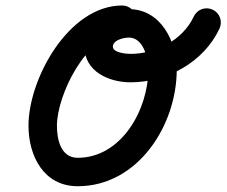

<svg xmlns="http://www.w3.org/2000/svg" viewBox="-20 -611 805 682"><path d="M414 -591.5C223.9 -591.5 81.2 -331.2 81.2 -164.5C81.2 -57.2 135.1 50.5 256 50.5C470 50.5 607.8 -166.1 607.8 -363.6C607.8 -463.1 551.6 -578.5 438 -578.5C361.3 -578.5 280 -529.5 280 -445.1C280 -356.6 367.3 -318.6 443.8 -318.6C573 -318.6 704.5 -390.5 759.8 -509.8C771.5 -535.1 760.5 -565.1 735.2 -576.8C709.9 -588.5 679.9 -577.5 668.2 -552.2C629.5 -468.7 533.7 -419.6 443.8 -419.6C430.6 -419.6 381 -423 381 -445.1C381 -469.4 420.4 -477.5 438 -477.5C490.2 -477.5 506.8 -403.1 506.8 -363.6C506.8 -223 412.2 -50.5 256 -50.5C195.7 -50.5 182.2 -115.9 182.2 -164.5C182.2 -272.3 286.8 -490.5 414 -490.5C441.9 -490.5 464.5 -513.1 464.5 -541C464.5 -568.8 441.9 -591.5 414 -591.5Z"/></svg>

Font: FRB American Cursive Guidelines Ultra
Style: Bold Italic
Weight: 1000
Italic angle: -25°
Version: Version 2.0;Modular Font Editor K font №1